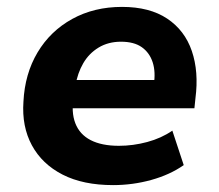

<svg xmlns="http://www.w3.org/2000/svg" viewBox="-20 -526 634 557"><path d="M308 11Q221 11 161.5 -19.5Q102 -50 72.5 -104.5Q43 -159 48 -231Q52 -312 89 -374Q126 -436 189.5 -471Q253 -506 334 -506Q414 -506 465 -472Q516 -438 536.5 -378Q557 -318 547 -241L544 -212H170L182 -294H442L426 -279Q432 -317 423 -345Q414 -373 391.5 -389Q369 -405 331 -405Q294 -405 266 -388Q238 -371 221.5 -342.5Q205 -314 199 -278L194 -247Q186 -201 198.5 -168.5Q211 -136 243 -119.5Q275 -103 325 -103Q366 -103 407 -114Q448 -125 480 -147L513 -47Q473 -19 419 -4Q365 11 308 11Z"/></svg>

Font: Nunito Sans 10pt ExtraBold
Style: Italic
Weight: 800
Italic angle: -9°
Designer: Vernon Adams
Foundry: Vernon Adams
Version: Version 3.101;gftools[0.9.27]